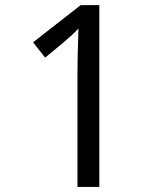

<svg xmlns="http://www.w3.org/2000/svg" viewBox="-20 -734 640 754"><path d="M370.1 0H284.2V-445.8Q284.2 -505.4 288.1 -622.1Q269 -601.1 229 -566.9L157.2 -507.8L109.9 -567.9L296.9 -713.9H370.1Z"/></svg>

Font: TypoPRO Noto Mono
Style: Regular
Weight: 400
Designer: Monotype Design Team
Foundry: Monotype Imaging Inc.
Version: Version 1.00